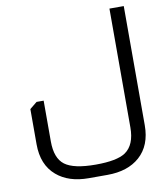

<svg xmlns="http://www.w3.org/2000/svg" viewBox="-100 -800 980 1122"><g transform="rotate(-10 390.0 -238.5)"><path d="M711 -716V-9Q711 111 638 176Q567 239 446 239H335Q216 239 145 178Q69 113 69 -9V-218L112 -253H154V-11Q154 89 206.5 128.5Q259 168 390 168Q515 168 566 134Q626 93 626 -11V-716Z"/></g></svg>

Font: Almarai
Style: Regular
Weight: 400
Designer: Boutros International 2019
Foundry: Created by Boutros International 2019
Version: Version 1.10